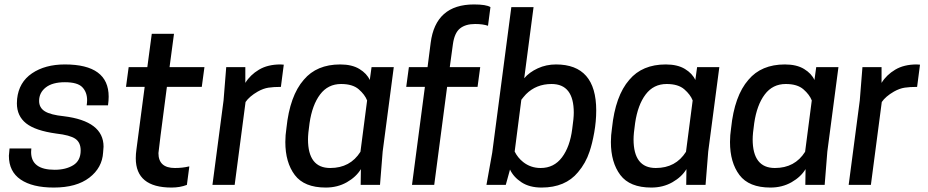

<svg xmlns="http://www.w3.org/2000/svg" viewBox="-20 -832 4176 864"><path d="M222 12Q126 12 73 -24Q20 -60 20 -131L23 -164H121L120 -148Q120 -68 226 -68Q276 -68 309.5 -88.5Q343 -109 343 -155Q343 -191 319 -207.5Q295 -224 233 -231Q139 -244 97.5 -277Q56 -310 56 -367L57 -387Q65 -462 124 -502Q183 -542 272 -542Q469 -542 469 -397Q469 -379 466 -358H370Q372 -370 372 -381Q372 -417 350.5 -439.5Q329 -462 272 -462Q216 -462 186 -438.5Q156 -415 156 -378Q156 -347 182 -331Q208 -315 267 -309Q446 -287 446 -172L444 -146Q440 -77 382 -32.5Q324 12 222 12Z M752 12Q591 12 591 -120Q591 -139 594 -160L631 -441H547L559 -530H643L663 -680H763L743 -530H900L888 -441H731Q693 -152 693 -143Q693 -76 767 -76Q802 -76 830 -83H832L821 0Q790 12 752 12Z M1036 0H936L986 -380L998 -530H1084V-459Q1106 -495 1145.5 -518.5Q1185 -542 1242 -542L1257 -541L1244 -441Q1211 -441 1188 -437.5Q1165 -434 1140 -420Q1102 -398 1085 -373Z M1752 -530H1652ZM1446 12Q1349 12 1306.5 -44.5Q1264 -101 1264 -193Q1264 -223 1269 -256Q1284 -401 1347 -473Q1405 -542 1511 -542Q1564 -542 1597.5 -521.5Q1631 -501 1644 -472L1652 -530H1752L1702 -150L1690 0H1603L1604 -71Q1583 -36 1541 -12Q1499 12 1446 12ZM1466 -76Q1556 -76 1602 -149L1632 -380Q1622 -406 1594.5 -430Q1567 -454 1515 -454Q1456 -454 1420.5 -407Q1385 -360 1373 -278Q1366 -230 1366 -205Q1366 -76 1466 -76Z M1934 0H1834L1892 -441H1808L1820 -530H1904L1918 -639Q1940 -812 2113 -812Q2168 -812 2187 -800L2176 -716Q2153 -724 2118 -724Q2075 -724 2050 -704Q2025 -684 2018 -632.5Q2011 -581 2004 -530H2141L2129 -441H1992Z M2417 12Q2363 12 2327 -11.5Q2291 -35 2275 -69L2256 0H2169L2195 -145L2281 -800H2381L2339 -480Q2362 -507 2400 -524.5Q2438 -542 2482 -542Q2663 -542 2663 -335Q2663 -286 2654 -235.5Q2645 -185 2633 -150Q2616 -98 2581 -57Q2524 12 2417 12ZM2413 -76Q2473 -76 2509 -124Q2545 -172 2555 -252Q2562 -300 2562 -325Q2562 -454 2462 -454Q2393 -454 2347 -408Q2335 -395 2326 -383L2296 -150Q2310 -122 2334 -103Q2368 -76 2413 -76Z M3217 -530H3117ZM2911 12Q2814 12 2771.5 -44.5Q2729 -101 2729 -193Q2729 -223 2734 -256Q2749 -401 2812 -473Q2870 -542 2976 -542Q3029 -542 3062.5 -521.5Q3096 -501 3109 -472L3117 -530H3217L3167 -150L3155 0H3068L3069 -71Q3048 -36 3006 -12Q2964 12 2911 12ZM2931 -76Q3021 -76 3067 -149L3097 -380Q3087 -406 3059.5 -430Q3032 -454 2980 -454Q2921 -454 2885.5 -407Q2850 -360 2838 -278Q2831 -230 2831 -205Q2831 -76 2931 -76Z M3753 -530H3653ZM3447 12Q3350 12 3307.5 -44.5Q3265 -101 3265 -193Q3265 -223 3270 -256Q3285 -401 3348 -473Q3406 -542 3512 -542Q3565 -542 3598.5 -521.5Q3632 -501 3645 -472L3653 -530H3753L3703 -150L3691 0H3604L3605 -71Q3584 -36 3542 -12Q3500 12 3447 12ZM3467 -76Q3557 -76 3603 -149L3633 -380Q3623 -406 3595.5 -430Q3568 -454 3516 -454Q3457 -454 3421.5 -407Q3386 -360 3374 -278Q3367 -230 3367 -205Q3367 -76 3467 -76Z M3899 0H3799L3849 -380L3861 -530H3947V-459Q3969 -495 4008.5 -518.5Q4048 -542 4105 -542L4120 -541L4107 -441Q4074 -441 4051 -437.5Q4028 -434 4003 -420Q3965 -398 3948 -373Z"/></svg>

Font: Tanohe Sans Medium
Style: Italic
Weight: 500
Designer: Village Type and Design LLC & Cristiano Sobral
Foundry: Cooper Hewitt Smithsonian Design Museum
Version: Version 1.00;September 29, 2021;FontCreator 13.0.0.2655 64-b